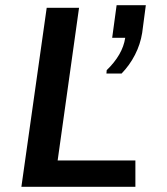

<svg xmlns="http://www.w3.org/2000/svg" viewBox="-20 -716 640 736"><path d="M62 0 159 -686H283L201 -101H499V0ZM388 -434 389 -447Q419 -476 437 -507Q455 -538 460 -571H410L427 -696H539L525 -590Q518 -546 497.5 -506Q477 -466 446 -434Z"/></svg>

Font: Chivo Mono Medium
Style: Italic
Weight: 500
Italic angle: -8.05°
Monospace: yes
Designer: Hector Gatti
Foundry: Omnibus-Type
Version: Version 1.008